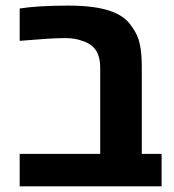

<svg xmlns="http://www.w3.org/2000/svg" viewBox="-20 -661 617 681"><path d="M49.8 0V-115.2H335.4V-419.4Q335.4 -460.9 319.1 -484.1Q302.7 -507.3 270 -516.6Q246.1 -525.9 211.4 -525.9Q182.6 -525.9 144.5 -523.4Q106.4 -521 49.8 -516.1V-630.9Q114.3 -641.1 223.6 -641.1Q312.5 -641.1 366.7 -623.5Q422.9 -605.5 446.8 -567.4Q468.3 -540 475.6 -505.9Q482.9 -471.7 482.9 -425.3V-115.2H553.2V0Z"/></svg>

Font: Open Sans
Style: Bold
Weight: 700
Designer: Monotype Design Team
Foundry: Monotype Imaging Inc.
Version: Version 3.000; ttfautohint (v1.8.4)